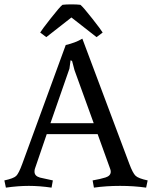

<svg xmlns="http://www.w3.org/2000/svg" viewBox="-24 -851 696 879"><path d="M134 -65Q134 -45 159 -38L218 -25L212 8Q157 0 108 0Q59 0 3 8L-4 -25Q38 -34 50 -45.5Q62 -57 78 -101L277 -645Q321 -655 353 -674L568 -101Q584 -58 597 -46Q610 -34 652 -25L645 8Q589 0 525.5 0Q462 0 406 8L400 -25Q435 -31 459 -38.5Q483 -46 483 -65Q483 -72 480 -79L423 -237H190L136 -79Q134 -74 134 -65ZM294 -537 207 -287H405L317 -530L306 -572L299 -575ZM344 -829Q356 -820 398 -766.5Q440 -713 446 -702L418 -681L303 -771L188 -681L160 -702Q166 -713 208 -766.5Q250 -820 262 -829Q278 -831 303 -831Q328 -831 344 -829Z"/></svg>

Font: Buenard
Style: Regular
Weight: 400
Designer: Gustavo Ibarra
Foundry: FontFuror
Version: Version 1.001 2011